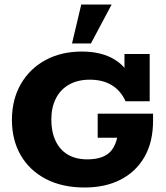

<svg xmlns="http://www.w3.org/2000/svg" viewBox="-20 -823 739 853"><path d="M356 10Q256 10 183.5 -28Q111 -66 72 -133.5Q33 -201 33 -290Q33 -381 72.5 -449.5Q112 -518 182 -556Q252 -594 344 -594Q431 -594 490 -558Q549 -522 574 -448L533 -474V-583H645V-373H538Q516 -421 476 -445Q436 -469 379 -469Q326 -469 287.5 -447.5Q249 -426 228.5 -386Q208 -346 208 -292Q208 -237 227 -197Q246 -157 281.5 -136Q317 -115 368 -115Q446 -115 477.5 -157.5Q509 -200 508 -291L568 -211H414V-318H660V-287Q660 -192 622 -126Q584 -60 516 -25Q448 10 356 10ZM300 -630 341 -803H476L384 -630Z"/></svg>

Font: Rokkitt ExtraBold
Style: Regular
Weight: 800
Version: Version 3.103